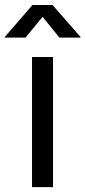

<svg xmlns="http://www.w3.org/2000/svg" viewBox="-60 -770 351 790"><path d="M71.8 0V-535.6H158.2V0ZM44.9 -615.2H-40V-618.2L73.7 -749.5H156.2L271 -618.2V-615.2H184.6L115.2 -700.7Z"/></svg>

Font: Inter 20pt
Style: Regular
Weight: 400
Version: Version 4.001;git-66647c0bb